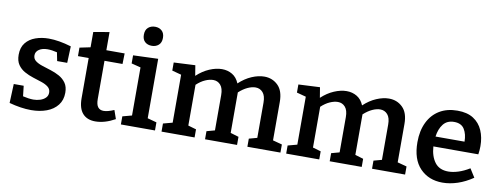

<svg xmlns="http://www.w3.org/2000/svg" viewBox="-63 -1103 3762 1447"><g transform="rotate(10 1817.5 -379.5)"><path d="M168 -400Q168 -374 188 -358.5Q208 -343 240 -332.5Q272 -322 307.5 -311Q343 -300 374.5 -282.5Q406 -265 426 -236.5Q446 -208 446 -162Q446 -106 415.5 -67Q385 -28 332.5 -8.5Q280 11 214 11Q175 11 132.5 4.5Q90 -2 46 -14L52 -160H128L137 -81Q157 -76 178.5 -73Q200 -70 217 -70Q244 -70 269 -78Q294 -86 310 -102Q326 -118 326 -142Q326 -169 306 -185Q286 -201 254.5 -211.5Q223 -222 188 -233Q153 -244 121.5 -261.5Q90 -279 70 -308Q50 -337 50 -384Q50 -440 78 -475Q106 -510 152.5 -526.5Q199 -543 253 -543Q330 -543 426 -514L421 -387H344L331 -452Q290 -462 258 -462Q218 -462 193 -445Q168 -428 168 -400Z M705 11Q642 11 608 -27.5Q574 -66 574 -143V-451H492V-516L574 -533V-650L695 -671V-532H835L833 -451H695V-159Q695 -116 710 -97Q725 -78 753 -78Q785 -78 833 -99L856 -33Q777 11 705 11Z M1161 -62V0H900V-62L971 -81V-449L900 -467V-529L1091 -536V-81ZM1026 -624Q993 -624 973 -642.5Q953 -661 953 -696Q953 -733 974 -751.5Q995 -770 1027 -770Q1058 -770 1078.5 -751.5Q1099 -733 1099 -697Q1099 -661 1078 -642.5Q1057 -624 1026 -624Z M1464 -62V0H1211V-62L1282 -81V-448L1211 -467V-529L1375 -537L1388 -458Q1433 -500 1483.5 -521.5Q1534 -543 1579 -543Q1623 -543 1658 -522Q1693 -501 1711 -457Q1757 -500 1807.5 -521.5Q1858 -543 1903 -543Q1965 -543 2007.5 -501.5Q2050 -460 2050 -375V-81L2121 -62V0H1868V-62L1930 -79V-349Q1930 -401 1908 -426Q1886 -451 1852 -451Q1824 -451 1791.5 -436Q1759 -421 1726 -391Q1726 -386 1726 -380V-81L1789 -62V0H1544V-62L1606 -79V-349Q1606 -401 1584 -426Q1562 -451 1528 -451Q1500 -451 1467 -436.5Q1434 -422 1402 -392V-80Z M2418 -62V0H2165V-62L2236 -81V-448L2165 -467V-529L2329 -537L2342 -458Q2387 -500 2437.5 -521.5Q2488 -543 2533 -543Q2577 -543 2612 -522Q2647 -501 2665 -457Q2711 -500 2761.5 -521.5Q2812 -543 2857 -543Q2919 -543 2961.5 -501.5Q3004 -460 3004 -375V-81L3075 -62V0H2822V-62L2884 -79V-349Q2884 -401 2862 -426Q2840 -451 2806 -451Q2778 -451 2745.5 -436Q2713 -421 2680 -391Q2680 -386 2680 -380V-81L2743 -62V0H2498V-62L2560 -79V-349Q2560 -401 2538 -426Q2516 -451 2482 -451Q2454 -451 2421 -436.5Q2388 -422 2356 -392V-80Z M3362 11Q3256 11 3190 -57.5Q3124 -126 3124 -257Q3124 -345 3155.5 -409.5Q3187 -474 3244.5 -508.5Q3302 -543 3381 -543Q3456 -543 3503.5 -512.5Q3551 -482 3574 -429Q3597 -376 3597 -309Q3597 -279 3592 -246H3248Q3253 -171 3287.5 -125Q3322 -79 3391 -79Q3426 -79 3467 -92Q3508 -105 3552 -132L3593 -67Q3536 -28 3477 -8.5Q3418 11 3362 11ZM3371 -455Q3317 -455 3288 -418Q3259 -381 3251 -322H3473Q3473 -379 3449.5 -417Q3426 -455 3371 -455Z"/></g></svg>

Font: Bitter SemiBold
Style: Regular
Weight: 600
Designer: Sol Matas, and Bitter project Authors
Foundry: Sol Matas
Version: Version 2.001